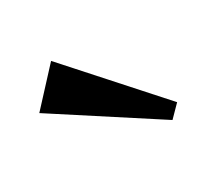

<svg xmlns="http://www.w3.org/2000/svg" viewBox="-72 -971 494 465"><g transform="rotate(-30 175.5 -738.5)"><path d="M22.9 -778.8 110.8 -874 325.2 -634.8 293.9 -603Z"/></g></svg>

Font: Sporting Grotesque
Style: Gras
Weight: 700
Designer: Lucas LE BIHAN
Foundry: Lucas LE BIHAN
Version: Version 1.001